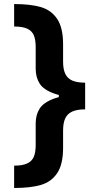

<svg xmlns="http://www.w3.org/2000/svg" viewBox="-20 -792 509 948"><path d="M156.2 -452.6V-559.1Q156.2 -595.7 147 -617.7Q137.7 -639.6 114.5 -650.4Q91.3 -661.1 49.8 -661.1V-772Q129.9 -772 181.4 -757.1Q232.9 -742.2 262.2 -698.7Q291.5 -655.3 291.5 -573.2V-487.8Q291.5 -450.7 302 -428Q312.5 -405.3 336.2 -394.5Q359.9 -383.8 400.4 -383.8V-310.5Q302.2 -310.5 248.3 -329.8Q194.3 -349.1 175.3 -380.1Q156.2 -411.1 156.2 -452.6ZM156.2 -76.7V-182.6Q156.2 -224.1 175.3 -255.1Q194.3 -286.1 248.3 -305.7Q302.2 -325.2 400.4 -325.2V-252Q359.9 -252 336.2 -241Q312.5 -230 302 -207.3Q291.5 -184.6 291.5 -147.5V-62.5Q291.5 20 262.2 63.2Q232.9 106.4 181.4 121.3Q129.9 136.2 49.8 136.2V25.9Q91.3 25.9 114.5 14.9Q137.7 3.9 147 -18.1Q156.2 -40 156.2 -76.7ZM270.5 -251.5V-384.3L400.4 -383.8V-252Z"/></svg>

Font: Inter RS Variable
Style: Regular
Weight: 400
Designer: Rasmus Andersson (customised by Maria Ramos and Noel Pretorius)
Foundry: rsms
Version: Version 3.001;Glyphs 3.2.3 (3260)